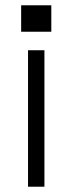

<svg xmlns="http://www.w3.org/2000/svg" viewBox="-20 -506 274 726"><path d="M86 200H148V-316H86ZM60 -386H174V-486H60Z"/></svg>

Font: Meta Space Light
Style: Regular
Weight: 300
Designer: Meta Pool / Florian Karsten
Foundry: Meta Pool / Florian Karsten
Version: Version 2.000;Glyphs 3.1.1 (3137)